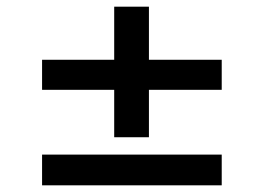

<svg xmlns="http://www.w3.org/2000/svg" viewBox="-20 -554 790 575"><path d="M106 -285V-375H644V-285ZM106 1V-91H644V1ZM322 -143V-534H426V-143Z"/></svg>

Font: Lexend Tera
Style: Regular
Weight: 400
Designer: Bonnie Shaver-Troup, Thomas Jockin
Foundry: Lexend
Version: Version 1.007